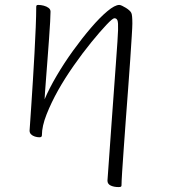

<svg xmlns="http://www.w3.org/2000/svg" viewBox="-20 -544 685 779"><path d="M461 215Q452 215 444 213.5Q436 212 429.5 209Q423 206 419.5 201Q416 196 416 189Q416 186 418.5 154Q421 122 424.5 70.5Q428 19 432.5 -42.5Q437 -104 441.5 -166.5Q446 -229 450 -283.5Q454 -338 456.5 -375Q459 -412 459 -422Q460 -453 456.5 -461.5Q453 -470 444 -470Q437 -470 411.5 -443Q386 -416 350.5 -372.5Q315 -329 279 -277.5Q243 -226 216 -178Q188 -128 169 -80Q150 -32 150 5Q150 9 147.5 11Q145 13 140 13Q131 13 121.5 10Q112 7 106 1Q100 -5 100 -14Q100 -15 102 -43Q104 -71 107 -116.5Q110 -162 113.5 -217.5Q117 -273 120 -329Q123 -385 125 -434Q127 -483 127 -516Q127 -520 128.5 -522Q130 -524 135 -524Q146 -524 157.5 -521Q169 -518 177 -512Q185 -506 185 -497Q185 -486 183.5 -456Q182 -426 179 -387Q176 -348 173 -306Q170 -264 167 -227.5Q164 -191 162.5 -167.5Q161 -144 161 -141Q179 -184 209.5 -236Q240 -288 276.5 -338.5Q313 -389 349 -431Q385 -473 415.5 -498.5Q446 -524 464 -524Q468 -524 475.5 -520.5Q483 -517 491 -512Q499 -507 505 -501.5Q511 -496 513 -491Q517 -483 517 -448Q517 -435 514.5 -396.5Q512 -358 508.5 -303.5Q505 -249 500 -185.5Q495 -122 490.5 -59Q486 4 482 59.5Q478 115 475.5 154.5Q473 194 473 208Q473 212 470.5 213.5Q468 215 461 215Z"/></svg>

Font: Briem Hand Thin
Style: Regular
Weight: 100
Designer: Gunnlaugur SE Briem, Eben Sorkin
Foundry: Sorkin Type Co.
Version: Version 1.003